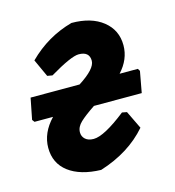

<svg xmlns="http://www.w3.org/2000/svg" viewBox="-80 -543 565 621"><g transform="rotate(-15 202.5 -232.0)"><path d="M184 10Q115 8 76 -21.5Q37 -51 37 -103Q37 -153 78 -196H16L10 -204L24 -275H188Q246 -312 246 -339Q246 -370 210 -370Q185 -370 111 -326L94 -329L67 -388Q130 -451 214 -474Q280 -474 319 -443Q358 -412 358 -361Q358 -314 322 -275H383L388 -267L375 -196H215Q182 -174 165.5 -158.5Q149 -143 149 -125Q149 -111 159 -102Q169 -93 187 -93Q222 -93 297 -152L313 -149L342 -89Q283 -21 184 10Z"/></g></svg>

Font: Alegreya Sans SC
Style: Bold Italic
Weight: 700
Italic angle: -7°
Designer: Juan Pablo del Peral
Foundry: Huerta Tipografica
Version: Version 2.007